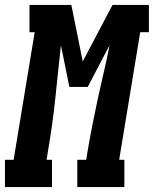

<svg xmlns="http://www.w3.org/2000/svg" viewBox="-56 -755 621 775"><path d="M-36 0V-110H-1L84 -625H63V-735H232L278 -507L398 -735H545V-625H510L425 -110H446V0H256V-110H292L298 -147Q307 -200 317.5 -253.5Q328 -307 339.5 -360Q351 -413 363.5 -466Q376 -519 386 -572L298 -404H224L190 -572Q184 -519 178.5 -466Q173 -413 167.5 -360Q162 -307 154.5 -253.5Q147 -200 138 -147L132 -110H154V0Z"/></svg>

Font: Iosevka Curly Slab Heavy
Style: Italic
Weight: 900
Italic angle: -9°
Monospace: yes
Designer: Belleve Invis
Foundry: Belleve Invis
Version: Version 22.1.2; ttfautohint (v1.8.4)